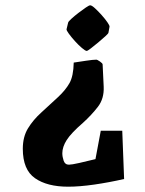

<svg xmlns="http://www.w3.org/2000/svg" viewBox="-20 -505 547 724"><path d="M237 -420Q238 -424 249.5 -434.5Q261 -445 276 -456.5Q291 -468 303.5 -476.5Q316 -485 320 -485Q326 -485 338 -474Q350 -463 363 -448.5Q376 -434 385 -421Q394 -408 393 -404L389 -382Q389 -379 377.5 -368.5Q366 -358 350.5 -345Q335 -332 322.5 -322.5Q310 -313 307 -313Q302 -313 289 -324Q276 -335 262.5 -350Q249 -365 239.5 -378Q230 -391 231 -395ZM441 -12 448 170Q391 183 335.5 191Q280 199 237 199Q158 199 112 167Q66 135 66 56Q66 11 85.5 -21Q105 -53 136 -81Q167 -109 199 -139Q227 -165 242 -191.5Q257 -218 258 -269Q278 -272 304.5 -276Q331 -280 343 -280Q347 -280 357 -273Q367 -266 367 -262L371 -178Q373 -133 349 -102Q325 -71 293 -42Q248 -3 231.5 23Q215 49 215 73Q215 86 220 101Q225 116 240 116Q250 116 279 109.5Q308 103 340 95L360 -12Z"/></svg>

Font: Grenze Gotisch Black
Style: Regular
Weight: 900
Designer: Renata Polastri
Foundry: Omnibus-Type
Version: Version 1.001